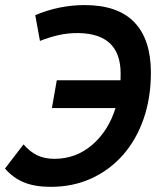

<svg xmlns="http://www.w3.org/2000/svg" viewBox="-21 -723 627 753"><path d="M178.2 9.8Q116.2 9.8 73.5 -7.6Q30.8 -24.9 -1.5 -62L71.3 -156.7Q96.7 -127.4 125.2 -113.8Q153.8 -100.1 192.4 -100.1Q276.4 -100.1 340.1 -154.5Q403.8 -209 432.1 -299.3H182.6L201.7 -408.2H451.7Q452.1 -421.4 452.1 -434.6Q452.1 -590.8 286.6 -593.3Q245.6 -593.8 208.5 -585.2Q171.4 -576.7 135.7 -562.5L117.2 -663.6Q165 -683.6 213.6 -693.4Q262.2 -703.1 310.5 -703.1Q441.4 -703.1 506.1 -635.5Q570.8 -567.9 570.8 -438Q570.8 -339.4 542.2 -257.1Q513.7 -174.8 461.2 -115.2Q408.7 -55.7 336.7 -22.9Q264.6 9.8 178.2 9.8Z"/></svg>

Font: Cascadia Code NF SemiBold
Style: Italic
Weight: 600
Italic angle: -10°
Monospace: yes
Designer: Aaron Bell
Foundry: Saja Typeworks
Version: Version 2404.023; ttfautohint (v1.8.4)